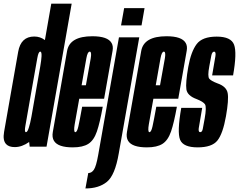

<svg xmlns="http://www.w3.org/2000/svg" viewBox="-48 -805 1312 1054"><path d="M115 0 112 -25.5Q72.5 2.5 33 2.5Q1 2.5 -14 -13.5Q-34 -34 -25.5 -81.5Q-10.5 -165.5 13 -301Q37 -437 51.8 -520.8Q66.5 -604.5 140 -604.5Q173 -604.5 198.5 -585L233.5 -785H345.5L207.5 0ZM124.5 -164 173 -440.5Q179 -475.5 180 -496Q181 -519 174.5 -521.5Q173.5 -521.5 172.5 -521.5Q163 -521.5 156.8 -486Q150.5 -450.5 124 -301Q97.5 -150.5 91.5 -115Q85.5 -83 93 -79.5Q93.5 -79.5 94.5 -79.5Q103 -79.5 110.5 -105Q117.5 -126 124.5 -164Z M351.5 4Q270.5 4 248.5 -31.5Q236.5 -51 242 -81Q257 -166.5 280.5 -299Q306 -444.5 320.2 -525.2Q334.5 -606 459 -606Q543.5 -606 564.5 -569Q574.5 -552 570 -526.5Q556 -447 530.5 -302.5Q527 -281.5 523.5 -263H387Q368.5 -159 362 -122.5Q355.5 -83.5 364 -79.5Q364.5 -79.5 365.5 -79.5Q375 -79.5 382 -110.2Q389 -141 403 -219H516Q500.5 -132 484 -83.5Q467.5 -35 437.2 -15.5Q407 4 351.5 4ZM400 -337H423.5Q443.5 -449 450 -484.5Q455.5 -517 447 -521Q446 -521.5 444.5 -521.5Q432.5 -521.5 426 -484.5Q420.5 -451.5 400 -337Z M421 229.5 436.5 145Q455 145 467.5 126.5Q480 108 491 46L605 -600H716.5L604 37Q583.5 157 539 193.2Q494.5 229.5 421 229.5ZM633.5 -760.5H745.5L729 -665.5H616.5Z M758.5 4Q677.5 4 655.5 -31.5Q643.5 -51 649 -81Q664 -166.5 687.5 -299Q713 -444.5 727.2 -525.2Q741.5 -606 866 -606Q950.5 -606 971.5 -569Q981.5 -552 977 -526.5Q963 -447 937.5 -302.5Q934 -281.5 930.5 -263H794Q775.5 -159 769 -122.5Q762.5 -83.5 771 -79.5Q771.5 -79.5 772.5 -79.5Q782 -79.5 789 -110.2Q796 -141 810 -219H923Q907.5 -132 891 -83.5Q874.5 -35 844.2 -15.5Q814 4 758.5 4ZM807 -337H830.5Q850.5 -449 857 -484.5Q862.5 -517 854 -521Q853 -521.5 851.5 -521.5Q839.5 -521.5 833 -484.5Q827.5 -451.5 807 -337Z M1037 4Q958 4 940.8 -37.5Q923.5 -79 947 -213H1062Q1046.5 -123 1043 -101Q1041 -84 1047 -80.5Q1048.5 -79.5 1051 -79.5Q1061.5 -79.5 1065 -96.8Q1068.5 -114 1075.5 -153.5Q1087 -218.5 1077 -232.8Q1067 -247 1031.5 -261Q980.5 -279.5 975.2 -314.2Q970 -349 985.5 -437.5Q1000.5 -521.5 1031.5 -562.8Q1062.5 -604 1141.5 -604Q1220.5 -604 1237 -559.5Q1253.5 -515 1231.5 -391H1116.5Q1130.5 -471.5 1134.5 -496.5Q1137.5 -516.5 1131 -520.5Q1129.5 -521.5 1127.5 -521.5Q1116.5 -521.5 1112 -500Q1107.5 -478.5 1101 -441Q1090.5 -385.5 1100.8 -373Q1111 -360.5 1145.5 -347.5Q1195 -330.5 1201.8 -294Q1208.5 -257.5 1192.5 -167Q1175.5 -71 1145.5 -33.5Q1115.5 4 1037 4Z"/></svg>

Font: Anybody UltraCondensed SemiBold
Style: Italic
Weight: 600
Width: 1
Italic angle: -10°
Designer: Tyler Finck
Foundry: Etcetera Type Company
Version: Version 1.010; ttfautohint (v1.8.3) -l 8 -r 50 -G 200 -x 14 